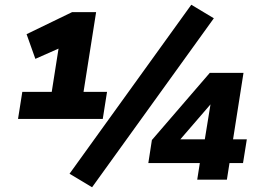

<svg xmlns="http://www.w3.org/2000/svg" viewBox="-20 -757 1094 809"><path d="M56 -256 74 -370H198L231 -580L294 -582L129 -509L92 -613L284 -706H385L332 -370H431L413 -256ZM368 32 273 -25 786 -737 881 -680ZM811 0 822 -70H605L620 -167L864 -450H1006L962 -170H1020L1004 -70H947L936 0ZM843 -170 869 -330H878L727 -155L724 -170Z"/></svg>

Font: Nunito Sans 9pt Black
Style: Italic
Weight: 900
Italic angle: -9°
Version: Version 3.101;gftools[0.9.27]